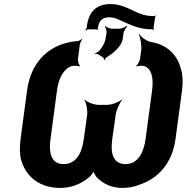

<svg xmlns="http://www.w3.org/2000/svg" viewBox="-20 -913 917 943"><path d="M113 -469 81 -230C76 -191 76 -156 84 -127C108 -44 175 10 276 10C330 10 377 -9 416 -41C426 -49 442 -69 443 -78H439C438 -69 448 -50 456 -41C488 -10 528 10 581 10C611 10 638 5 665 -6C757 -36 826 -112 842 -230L874 -469C879 -508 878 -543 869 -573C851 -645 800 -694 721 -707C700 -711 672 -731 664 -747L662 -744C670 -729 677 -687 673 -661L668 -625C666 -613 657 -594 649 -590V-586C657 -591 680 -591 690 -588C725 -574 735 -530 727 -469L695 -230C685 -157 653 -107 597 -107C539 -107 521 -154 531 -227L548 -348C551 -372 568 -409 580 -422L578 -424C565 -412 529 -398 505 -398H465C441 -398 406 -412 397 -424L395 -422C403 -409 411 -372 408 -348L391 -227C381 -154 350 -107 292 -107C235 -107 218 -156 228 -230L260 -469C268 -530 292 -574 331 -588C341 -591 364 -591 370 -586L373 -590C367 -594 361 -613 363 -625L372 -694C373 -702 380 -715 384 -719L383 -722C378 -718 367 -711 359 -711C231 -701 133 -618 113 -469ZM407 -787 406 -778C405 -774 401 -768 399 -766L402 -763C404 -765 409 -769 412 -769H456C458 -769 459 -766 460 -765L463 -768C462 -769 460 -771 460 -773L461 -778C466 -811 484 -828 515 -828C529 -828 545 -825 560 -818C612 -796 657 -769 724 -769H729C731 -769 733 -766 734 -765L736 -768C735 -769 734 -772 734 -774L742 -829C742 -831 744 -834 745 -835L744 -838C743 -837 740 -834 738 -834H733C690 -834 657 -849 628 -864C599 -877 566 -893 524 -893C456 -893 417 -859 407 -787ZM466 -644 486 -631C489 -628 491 -622 491 -619H495C495 -622 499 -628 502 -630C518 -640 536 -653 549 -666C563 -680 580 -700 583 -723L586 -748C588 -759 598 -777 605 -783L602 -786C595 -780 577 -772 566 -772H530C519 -772 503 -779 498 -785L495 -782C500 -776 505 -760 503 -749L499 -726C495 -700 482 -681 467 -663C462 -657 452 -653 447 -652L448 -648C453 -649 462 -648 466 -644Z"/></svg>

Font: Asimov
Style: EdgeNarIt
Weight: 500
Designer: Google
Version: Version 2.000980: 2014